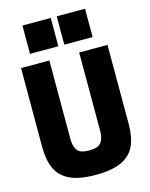

<svg xmlns="http://www.w3.org/2000/svg" viewBox="-150 -1137 970 1244"><g transform="rotate(-15 335.0 -515.0)"><path d="M501 -854ZM315 -854H125V-1044H315ZM545 -854H355V-1044H545ZM335 14Q223 14 160 -17Q97 -48 71 -106.5Q45 -165 45 -248V-780H235V-253Q235 -206 254 -178Q273 -150 335 -150Q395 -150 415 -177.5Q435 -205 435 -253V-780H625V-248Q625 -161 598 -103Q571 -45 507.5 -15.5Q444 14 335 14Z"/></g></svg>

Font: Tanohe Sans Black
Style: Regular
Weight: 900
Designer: Village Type and Design LLC & Cristiano Sobral
Foundry: Cooper Hewitt Smithsonian Design Museum
Version: Version 1.00;March 11, 2020;FontCreator 12.0.0.2522 64-bit; 